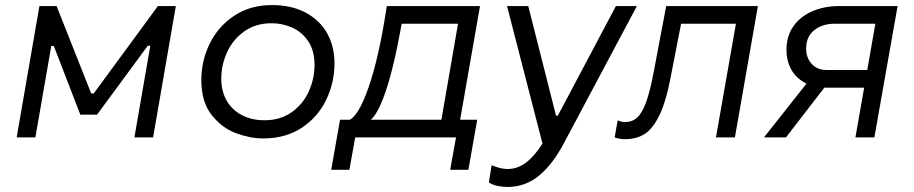

<svg xmlns="http://www.w3.org/2000/svg" viewBox="-20 -544 3617 760"><path d="M136 -520H204L341 -174H351L605 -520H676L586 0H512L575 -363H565L364 -90H298L193 -362H183L120 0H46Z M777 -227Q777 -304 810.5 -372Q844 -440 907.5 -482Q971 -524 1056 -524Q1133 -524 1189 -494.5Q1245 -465 1274.5 -413Q1304 -361 1304 -293Q1304 -217 1271 -148.5Q1238 -80 1174 -38Q1110 4 1022 4Q971 4 915 -16.5Q859 -37 818 -88.5Q777 -140 777 -227ZM1225 -287Q1225 -343 1200.5 -380Q1176 -417 1137 -434.5Q1098 -452 1055 -452Q993 -452 948 -420.5Q903 -389 879.5 -338.5Q856 -288 856 -233Q856 -183 877 -146Q898 -109 937 -88.5Q976 -68 1027 -68Q1089 -68 1134 -99.5Q1179 -131 1202 -181.5Q1225 -232 1225 -287Z M1793 -450H1570L1568 -439Q1537 -268 1504 -174.5Q1471 -81 1440 -65L1358 -67Q1398 -80 1439 -198.5Q1480 -317 1509 -507L1511 -520H1880L1795 -34H1721ZM1326 -70H1869L1834 128H1762L1785 0H1386L1363 128H1291Z M1915 178 1926 110Q1962 125 1989 125Q2034 125 2071.5 92Q2109 59 2142 -1L2135 54L1987 -520H2071L2181 -86H2188L2418 -520H2501L2212 23Q2169 105 2114.5 150.5Q2060 196 1989 196Q1970 196 1950 192Q1930 188 1915 178Z M2413 0 2425 -68Q2431 -64 2439 -62.5Q2447 -61 2455 -61Q2483 -61 2502.5 -79Q2522 -97 2537.5 -139.5Q2553 -182 2568 -261L2617 -520H2980L2889 0H2814L2893 -450H2676L2636 -245Q2617 -143 2590.5 -88.5Q2564 -34 2531.5 -13.5Q2499 7 2453 7Q2442 7 2432 5Q2422 3 2413 0Z M3452 -490 3475 -450H3283Q3235 -450 3203 -424.5Q3171 -399 3171 -352Q3171 -315 3193 -291Q3215 -267 3251 -267H3446L3434 -197H3252Q3199 -197 3163 -218Q3127 -239 3110 -272.5Q3093 -306 3093 -346Q3093 -401 3120.5 -440Q3148 -479 3195.5 -499.5Q3243 -520 3302 -520H3533L3441 0H3366ZM3181 -224 3253 -210 3091 0H3004Z"/></svg>

Font: Fixel Italic Variable 20240409 Display Thin
Style: Italic
Weight: 100
Italic angle: -10°
Designer: AlfaBravo + MacPaw
Foundry: Kyrylo Tkachov, Marchela Mozhyna, Serhii Makarenko, Maria Weinstein, Zakhar Kryvoshyya
Version: Version 1.211;Glyphs 3.2 (3225)